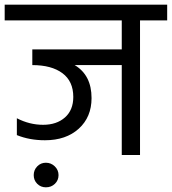

<svg xmlns="http://www.w3.org/2000/svg" viewBox="-42 -662 734 820"><path d="M154 138Q132 138 117 123Q102 108 102 86Q102 64 117 48.5Q132 33 154 33Q176 33 192 48.5Q208 64 208 86Q208 108 192.5 123Q177 138 154 138ZM-22 -642H672V-575H556V0H478V-384H277Q349 -341 349 -243Q349 -162 294.5 -112.5Q240 -63 150 -63Q84 -63 30 -85V-157Q84 -129 142 -129Q200 -129 235.5 -160.5Q271 -192 271 -248Q271 -315 224.5 -349.5Q178 -384 96 -384V-451H478V-575H-22Z"/></svg>

Font: Hind Regular
Style: Regular
Weight: 400
Designer: Manushi Parikh, Satya Rajpurohit
Foundry: Indian Type Foundry
Version: Version 1.201;PS 1.0;hotconv 1.0.78;makeotf.lib2.5.61930; tt